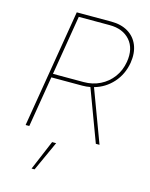

<svg xmlns="http://www.w3.org/2000/svg" viewBox="-139 -815 894 1144"><g transform="rotate(15 307.5 -242.5)"><path d="M68.2 0 188.9 -727.3H402Q463.1 -727.3 505.9 -701.5Q548.7 -675.8 567.6 -629.1Q586.6 -582.4 576.7 -519.9Q563.9 -445.7 517 -393.8Q470.2 -342 403.4 -323.5L524.1 0H501.4L382.5 -318.5Q358.7 -313.9 333.8 -313.9H142.8L90.9 0ZM146.7 -336.6H336.6Q391.3 -336.6 437.3 -359.4Q483.3 -382.1 514 -423.3Q544.7 -464.5 554 -519.9Q567.8 -604 523.8 -654.3Q479.8 -704.5 397.7 -704.5H207.4ZM169.7 241.5 247.2 57.5H272L188.2 241.5Z"/></g></svg>

Font: Inter Thin  BETA
Style: Italic
Weight: 100
Italic angle: -9.39999°
Designer: Rasmus Andersson
Foundry: rsms
Version: Version 3.011;git-f93a4a705